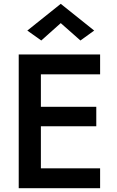

<svg xmlns="http://www.w3.org/2000/svg" viewBox="-20 -985 611 1005"><path d="M298 -864 401 -773 473 -825 298 -965 123 -825 196 -773ZM78 -700V0H504V-104H194V-324H484V-426H194V-596H504V-700Z"/></svg>

Font: Jost Medium
Style: Regular
Weight: 500
Version: Version 3.710